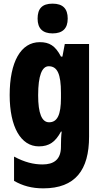

<svg xmlns="http://www.w3.org/2000/svg" viewBox="-20 -792 559 1052"><path d="M268 -772C211 -772 186 -745 186 -690C186 -636 214 -609 268 -609C323 -609 351 -636 351 -690C351 -744 325 -772 268 -772ZM198 -561C94 -561 33 -453 33 -271C33 -97 94 10 193 10C250 10 284 -15 314 -71H318C315 -50 314 -17 314 5V12C314 83 274 109 213 109C164 109 115 97 57 66V199C104 226 154 240 217 240C393 240 468 139 468 -43V-551H335L322 -482H314C283 -542 250 -561 198 -561ZM247 -429C294 -429 314 -387 314 -283V-255C314 -163 294 -122 249 -122C209 -122 189 -171 189 -270C189 -378 210 -429 247 -429Z"/></svg>

Font: Noto Sans Bengali ExtraCondensed ExtraBold
Style: Regular
Weight: 800
Width: 2
Designer: Joana Ranito - Universal Thirst; Jelle Bosma - Monotype Design Team
Foundry: Universal Thirst ehf.
Version: Version 3.000